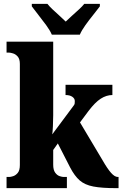

<svg xmlns="http://www.w3.org/2000/svg" viewBox="-20 -976 636 996"><path d="M14 0V-58H28Q35 -58 48 -62Q61 -66 72 -79Q83 -92 83 -120V-644Q83 -670 72 -682.5Q61 -695 47.5 -699Q34 -703 28 -703H14V-760H256V-378Q256 -353 254.5 -321.5Q253 -290 251 -279L359 -424Q367 -433 367.5 -440.5Q368 -448 368 -452Q368 -465 355 -474Q342 -483 320 -483V-536H563V-483Q532 -483 502.5 -464Q473 -445 439 -400L395 -341L513 -143Q537 -101 556 -79.5Q575 -58 591 -58H595V0H583Q508 0 464 -8.5Q420 -17 393.5 -40Q367 -63 344 -107L280 -232L256 -198V-122Q256 -94 266.5 -80Q277 -66 290 -62Q303 -58 310 -58H327V0ZM249 -796Q239 -819 219.5 -845.5Q200 -872 179.5 -898Q159 -924 145 -943V-956H226Q235 -944 252.5 -927.5Q270 -911 289 -894Q308 -877 321 -864Q334 -877 353 -894Q372 -911 390 -927.5Q408 -944 417 -956H498V-943Q484 -924 463 -898Q442 -872 423 -845.5Q404 -819 394 -796Z"/></svg>

Font: Noto Serif Condensed Black
Style: Regular
Weight: 900
Width: 3
Designer: Monotype Design Team
Foundry: Monotype Imaging Inc.
Version: Version 2.015; ttfautohint (v1.8.4.7-5d5b)